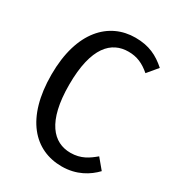

<svg xmlns="http://www.w3.org/2000/svg" viewBox="-183 -870 916 997"><g transform="rotate(30 274.5 -371.5)"><path d="M337 -757C180 -757 54 -632 54 -373C54 -113 174 14 338 14C427 14 490 -26 531 -69L481 -129C444 -98 405 -70 342 -70C239 -70 160 -153 160 -373C160 -600 241 -676 342 -676C393 -676 431 -659 473 -623L524 -684C472 -730 419 -757 337 -757Z"/></g></svg>

Font: Glow Sans SC Condensed Medium
Style: Regular
Weight: 600
Width: 3
Designer: Ryoko NISHIZUKA (kana, bopomofo & ideographs); Paul D. Hunt (Latin, Greek & Cyrillic); Sandoll Communications, Soo-young
Version: Version 0.93